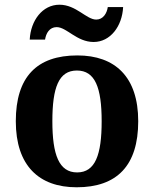

<svg xmlns="http://www.w3.org/2000/svg" viewBox="-20 -784 654 814"><path d="M377 -606C448 -606 498 -673 502 -754H437C433 -727 417 -701 388 -701C346 -701 303 -764 232 -764C160 -764 110 -697 106 -616H171C175 -643 190 -669 220 -669C263 -669 305 -606 377 -606ZM305 10C476 10 566 -82 566 -270C566 -458 468 -549 308 -549C136 -549 47 -458 47 -270C47 -82 145 10 305 10ZM307 -53C230 -53 202 -128 202 -270C202 -413 229 -485 306 -485C383 -485 411 -413 411 -270C411 -128 384 -53 307 -53Z"/></svg>

Font: Noto Serif Lao
Style: Bold
Weight: 700
Designer: Monotype Design Team
Foundry: Monotype Imaging Inc.
Version: Version 2.003